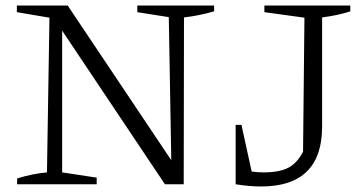

<svg xmlns="http://www.w3.org/2000/svg" viewBox="-20 -667 1316 695"><path d="M477 -647H755V-626Q700 -610 646 -604L645 0H577L205 -556V-43L330 -24V0H42V-21Q96 -38 150 -43L159 -603L41 -623V-647H225L600 -87L591 -605L477 -623ZM833 0V-215H854L891 -46Q914 -43 933 -43Q992 -43 1024 -60Q1056 -77 1077 -118L1082 -603L937 -623V-647H1248V-626Q1227 -619 1202 -613.5Q1177 -608 1146 -604V-209Q1146 8 925 8Q904 8 881 6Q858 4 833 0Z"/></svg>

Font: Piazzolla Light
Style: Regular
Weight: 300
Designer: Juan Pablo del Peral
Foundry: Huerta Tipografica
Version: Version 1.330